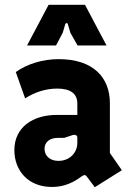

<svg xmlns="http://www.w3.org/2000/svg" viewBox="-20 -770 551 802"><path d="M343 -32 376 12 489 -59 439 -131V-339C439 -445 371 -523 225 -523C159 -523 93 -503 46 -469L85 -359C123 -384 170 -400 219 -400C274 -400 303 -379 303 -338V-290H217C118 -290 40 -239 40 -143C40 -56 99 11 197 11C251 11 290 -10 322 -34C331 -40 337 -41 343 -32ZM224 -98C189 -98 166 -119 166 -148C166 -177 188 -194 221 -194H248L284 -206C294 -209 303 -205 303 -195V-173C303 -134 273 -98 224 -98ZM93 -580H214L242 -633L252 -667C255 -676 262 -676 264 -667L274 -633L304 -580H425L335 -750H183Z"/></svg>

Font: Finlandica
Style: Bold
Weight: 700
Designer: Niklas Ekholm, Juho Hiilivirta, Jaakko Suomalainen
Foundry: Helsinki Type Studio
Version: Version 2.000;Glyphs 3.2 (3202)